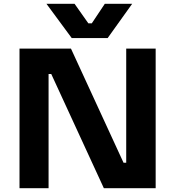

<svg xmlns="http://www.w3.org/2000/svg" viewBox="-20 -984 916 1004"><path d="M82 -730H351L626 -133H640V-730H794V0H523L248 -597H234V0H82ZM223 -964H370L442 -862H460L528 -964H671L543 -785H355Z"/></svg>

Font: Sora-SIA
Style: Bold
Weight: 700
Designer: Jonathan Barnbrook, Julián Moncada
Foundry: Barnbrook Fonts
Version: Version 2.000